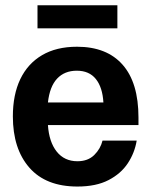

<svg xmlns="http://www.w3.org/2000/svg" viewBox="-20 -688 565 721"><path d="M270.8 12.5Q152.5 12.5 90.4 -58.3Q28.3 -129.2 28.3 -250.8Q28.3 -332.5 56.2 -390.8Q84.2 -449.2 137.9 -480.8Q191.7 -512.5 269.2 -512.5Q380.8 -512.5 440.4 -445Q500 -377.5 500 -246.7V-218.3H160Q164.2 -155 192.9 -118.8Q221.7 -82.5 270.8 -82.5Q310 -82.5 333.8 -105.8Q357.5 -129.2 365 -160H493.3Q485.8 -114.2 460 -75Q434.2 -35.8 387.5 -11.7Q340.8 12.5 270.8 12.5ZM160 -303.3H368.3Q365 -360 340 -391.2Q315 -422.5 268.3 -422.5Q222.5 -422.5 194.6 -392.9Q166.7 -363.3 160 -303.3ZM420.8 -581.7H120.8V-668.3H420.8Z"/></svg>

Font: Familjen Grotesk Variable
Style: Regular
Weight: 400
Designer: Anders Wikstroem, Jonas Baeckman, Matilda Gysing, Kristian Moeller
Foundry: Familjen STHLM AB
Version: Version 2.000